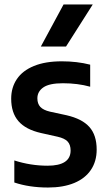

<svg xmlns="http://www.w3.org/2000/svg" viewBox="-20 -828 476 858"><path d="M44 -12.5V-111Q117 -87.5 192.5 -87.5Q295.5 -87.5 295.5 -155.5Q295.5 -181.5 282 -195.8Q268.5 -210 237.5 -217L163.5 -233.5Q95 -249 62.5 -286.5Q30 -324 30 -387Q30 -437 55.5 -474.8Q81 -512.5 131.8 -533.2Q182.5 -554 256 -554Q324.5 -554 383 -539V-440.5Q327.5 -456 261 -456Q200.5 -456 173.8 -437.5Q147 -419 147 -388.5Q147 -364.5 160.2 -350.2Q173.5 -336 203.5 -329L277.5 -313Q347 -297 379.5 -260.5Q412 -224 412 -159.5Q412 -107 386.2 -68.8Q360.5 -30.5 311.5 -10.2Q262.5 10 194.5 10Q111 10 44 -12.5ZM162.5 -620 264 -808H394.5L275 -620Z"/></svg>

Font: Encode Sans Semi Condensed SmBd
Style: Regular
Weight: 600
Width: 4
Designer: Multiple Designers
Foundry: Impallari Type
Version: Version 2.000